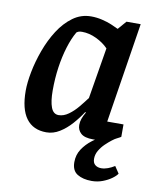

<svg xmlns="http://www.w3.org/2000/svg" viewBox="-80 -579 672 825"><g transform="rotate(10 256.0 -167.0)"><path d="M148 11Q90 11 60 -29.5Q30 -70 30 -150Q30 -185 39 -232Q48 -279 66 -328.5Q84 -378 110.5 -419.5Q137 -461 172.5 -487Q208 -513 252 -513Q276 -513 299.5 -507.5Q323 -502 342 -494Q361 -486 373 -480L405 -517H467L398 -80H469V-26Q467 -24 452 -16.5Q437 -9 412 -1.5Q387 6 351 6Q314 6 298 -8.5Q282 -23 282 -45Q282 -59 287 -73Q292 -87 301 -102L298 -104Q280 -76 256.5 -49.5Q233 -23 205.5 -6Q178 11 148 11ZM187 -71Q209 -71 230.5 -86.5Q252 -102 270.5 -124.5Q289 -147 303 -166L340 -389Q319 -411 287.5 -426Q256 -441 225 -441Q215 -441 210 -439Q205 -437 201 -434Q184 -405 171 -363Q158 -321 151 -272.5Q144 -224 144 -171Q144 -124 154 -97.5Q164 -71 187 -71ZM376 183Q338 183 313.5 168Q289 153 289 116Q289 84 305.5 59Q322 34 347 15Q372 -4 398 -16H451Q444 -13 431 -3Q418 7 404 20.5Q390 34 380 51Q370 68 370 87Q370 105 380.5 113.5Q391 122 407 122Q421 122 436 116.5Q451 111 465 102L485 132Q479 142 462.5 154Q446 166 423.5 174.5Q401 183 376 183Z"/></g></svg>

Font: Faustina SemiBold
Style: Italic
Weight: 600
Italic angle: -8°
Designer: Alfonso Garcia
Foundry: http://www.omnibus-type.com
Version: Version 1.200